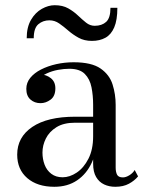

<svg xmlns="http://www.w3.org/2000/svg" viewBox="-20 -707 563 737"><path d="M422.5 10Q399 10 379.8 1Q360.5 -8 349 -27.5Q337.5 -47 337.5 -78.5V-304.5Q337.5 -340.5 331.2 -372Q325 -403.5 305.5 -423.2Q286 -443 246 -443Q225.5 -443 202.5 -438.8Q179.5 -434.5 159.5 -425.2Q139.5 -416 126.8 -401.2Q114 -386.5 114 -366H82Q82 -391.5 98.8 -406.2Q115.5 -421 135.5 -421Q157 -421 174.8 -407.2Q192.5 -393.5 192.5 -368Q192.5 -338 174.2 -324.5Q156 -311 135.5 -311Q112.5 -311 96.8 -325Q81 -339 81 -366Q81 -389.5 96.2 -408.2Q111.5 -427 137.5 -440.2Q163.5 -453.5 196 -460.8Q228.5 -468 262.5 -468Q331.5 -468 366 -444Q400.5 -420 412.2 -382.5Q424 -345 424 -304.5V-63.5Q424 -47.5 429.2 -36.8Q434.5 -26 452 -26Q463 -26 476.5 -34.2Q490 -42.5 497 -54.5L510 -30Q496.5 -13.5 475 -1.8Q453.5 10 422.5 10ZM188.5 10Q123.5 10 84.8 -23.2Q46 -56.5 46 -113.5Q46 -180.5 104 -219.8Q162 -259 268.5 -259H384V-236H268.5Q224.5 -236 196.8 -218.8Q169 -201.5 156 -175.2Q143 -149 143 -121.5Q143 -96.5 151.2 -74.8Q159.5 -53 177 -39.8Q194.5 -26.5 220.5 -26.5Q247.5 -26.5 274.5 -44.5Q301.5 -62.5 319.5 -97.8Q337.5 -133 337.5 -184H352.5Q352.5 -127 332.5 -83.2Q312.5 -39.5 276 -14.8Q239.5 10 188.5 10ZM333 -550Q303.5 -550 281.8 -562Q260 -574 242.2 -589.5Q224.5 -605 207.2 -617Q190 -629 169.5 -629Q145 -629 127.2 -614Q109.5 -599 109.5 -560H82.5Q82.5 -602.5 99 -630.8Q115.5 -659 140.5 -673Q165.5 -687 190 -687Q220.5 -687 241.8 -675Q263 -663 279.2 -647.5Q295.5 -632 310.5 -620Q325.5 -608 343.5 -608Q371 -608 387.5 -623Q404 -638 404 -677H430.5Q430.5 -630 418.5 -602Q406.5 -574 384.5 -562Q362.5 -550 333 -550Z"/></svg>

Font: Bodoni Moda 9pt
Style: Regular
Weight: 400
Designer: Owen Earl
Foundry: indestructible type
Version: Version 2.005